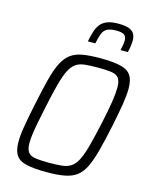

<svg xmlns="http://www.w3.org/2000/svg" viewBox="-134 -997 855 1090"><g transform="rotate(15 294.0 -452.0)"><path d="M249 8Q175 8 131 -1.5Q87 -11 68 -38.5Q49 -66 49 -117Q49 -156 58.5 -212Q68 -268 84 -345Q103 -436 119 -498.5Q135 -561 154.5 -600Q174 -639 201.5 -660Q229 -681 271 -688.5Q313 -696 375 -696Q449 -696 493 -686Q537 -676 556 -649Q575 -622 575 -570Q575 -531 566 -476Q557 -421 541 -343Q522 -253 505.5 -191Q489 -129 470 -89.5Q451 -50 423 -29Q395 -8 353 0Q311 8 249 8ZM249 -47Q293 -47 324 -50.5Q355 -54 376.5 -68.5Q398 -83 414 -114.5Q430 -146 445 -201.5Q460 -257 479 -344Q496 -422 504 -474.5Q512 -527 512 -559Q512 -598 498.5 -615.5Q485 -633 454.5 -637Q424 -641 375 -641Q330 -641 299 -637.5Q268 -634 247 -619.5Q226 -605 210 -573.5Q194 -542 179 -486.5Q164 -431 146 -344Q135 -292 127 -251Q119 -210 115 -180Q111 -150 111 -128Q111 -89 125 -72Q139 -55 169.5 -51Q200 -47 249 -47ZM282 -770Q288 -801 296 -827Q304 -853 318 -872Q332 -891 357.5 -901.5Q383 -912 424 -912Q465 -912 487 -903.5Q509 -895 518 -879Q527 -863 527 -842Q527 -826 524.5 -808Q522 -790 517 -770H474Q478 -788 480.5 -802.5Q483 -817 483 -829Q483 -850 470.5 -860.5Q458 -871 422 -871Q386 -871 367.5 -860Q349 -849 341 -826.5Q333 -804 326 -770Z"/></g></svg>

Font: Saira SemiCondensed Light
Style: Italic
Weight: 300
Width: 4
Italic angle: -12°
Designer: Hector Gatti with collaboration of the Omnibus-Type team
Foundry: Omnibus-Type
Version: Version 1.101